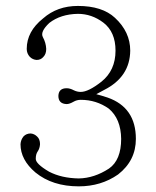

<svg xmlns="http://www.w3.org/2000/svg" viewBox="-20 -708 540 663"><path d="M387.7 -105.5Q329.1 -64.5 252 -64.5Q161.1 -64.5 102.5 -112.3Q50.8 -156.2 50.8 -210Q51.8 -225.6 61.5 -237.3Q71.3 -247.1 85.9 -247.1Q98.6 -246.1 108.4 -236.3Q118.2 -227.5 118.2 -210Q117.2 -195.3 110.4 -185.5Q103.5 -175.8 103.5 -160.2Q102.5 -142.6 149.4 -115.2Q192.4 -92.8 252 -91.8Q305.7 -92.8 356.4 -126Q398.4 -155.3 398.4 -228.5Q397.5 -297.9 355.5 -333Q312.5 -363.3 258.8 -363.3Q245.1 -363.3 233.4 -356.4Q219.7 -348.6 210 -348.6Q181.6 -349.6 181.6 -377Q182.6 -403.3 210 -403.3Q221.7 -403.3 234.4 -396.5Q246.1 -390.6 258.8 -390.6Q285.2 -390.6 330.1 -425.8Q378.9 -464.8 378.9 -533.2Q378.9 -597.7 336.9 -629.9Q296.9 -660.2 249 -660.2Q189.5 -659.2 150.4 -628.9Q118.2 -598.6 127.9 -580.1Q138.7 -560.5 139.6 -539.1Q139.6 -521.5 129.9 -511.7Q121.1 -501 106.4 -501Q92.8 -502 83 -511.7Q72.3 -523.4 72.3 -539.1Q72.3 -599.6 128.9 -644.5Q177.7 -687.5 249 -687.5Q333 -687.5 377 -646.5Q429.7 -597.7 429.7 -533.2Q428.7 -442.4 339.8 -397.5Q324.2 -389.6 312.5 -382.8Q331.1 -377.9 351.6 -371.1Q449.2 -336.9 449.2 -228.5Q449.2 -153.3 387.7 -105.5Z"/></svg>

Font: BabelStone Sani Yi
Style: Regular
Weight: 400
Designer: Andrew West
Foundry: BabelStone
Version: Version 1.00 November 22, 2015, initial release